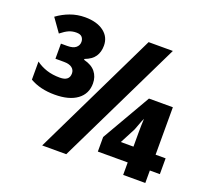

<svg xmlns="http://www.w3.org/2000/svg" viewBox="-123 -875 1112 1027"><g transform="rotate(20 433.0 -361.5)"><path d="M182 -278Q99 -278 41 -312V-415Q68 -395 101.5 -384Q135 -373 177 -373Q231 -373 231 -416Q231 -436 215.5 -448Q200 -460 169 -460H121V-546H157Q190 -546 205.5 -559Q221 -572 221 -592Q221 -608 211.5 -619Q202 -630 179 -630Q156 -630 136.5 -621.5Q117 -613 92 -593L38 -669Q72 -694 111.5 -708.5Q151 -723 195 -723Q262 -723 301.5 -693.5Q341 -664 341 -614Q341 -578 324 -552.5Q307 -527 267 -512V-507Q312 -496 333.5 -469Q355 -442 355 -404Q355 -345 309.5 -311.5Q264 -278 182 -278ZM213 0 559 -714H697L350 0ZM674 0V-71H504V-154L664 -431H800V-161H857V-71H800V0ZM602 -161H674V-241Q674 -260 674.5 -280Q675 -300 676 -320Q667 -301 660 -280.5Q653 -260 648 -249Z"/></g></svg>

Font: Noto Sans Disp ExtBd
Style: Regular
Weight: 800
Designer: Monotype Design Team
Foundry: Monotype Imaging Inc.
Version: Version 2.000;GOOG;noto-source:20170915:90ef993387c0; ttfaut